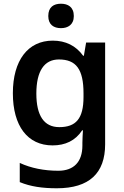

<svg xmlns="http://www.w3.org/2000/svg" viewBox="-20 -770 665 1030"><path d="M307 -750C269 -750 239 -733 239 -684C239 -637 269 -619 307 -619C344 -619 376 -637 376 -684C376 -733 344 -750 307 -750ZM263 -552C130 -552 49 -446 49 -270C49 -94 128 10 262 10C330 10 384 -15 421 -71H425C424 -55 422 -24 422 -4V11C422 98 376 146 293 146C217 146 146 132 86 104V207C144 231 208 240 285 240C459 240 544 159 544 4V-542H442L430 -471H426C387 -525 332 -552 263 -552ZM296 -451C388 -451 428 -399 428 -269V-250C428 -133 387 -88 298 -88C216 -88 175 -150 175 -268C175 -388 217 -451 296 -451Z"/></svg>

Font: Noto Sans New Tai Lue Semibold
Style: Regular
Weight: 600
Designer: Monotype Design Team
Foundry: Monotype Imaging Inc.
Version: Version 2.004